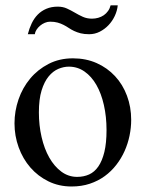

<svg xmlns="http://www.w3.org/2000/svg" viewBox="-20 -676 540 711"><path d="M465.8 -231.9Q465.8 -203.1 459.7 -173.6Q453.6 -144 441.4 -116.7Q429.2 -89.4 410.6 -65.4Q392.1 -41.5 367.7 -23.7Q343.3 -5.9 312.5 4.4Q281.7 14.6 245.1 14.6Q198.2 14.6 159.4 -4.4Q120.6 -23.4 92.5 -55.7Q64.5 -87.9 49.1 -130.4Q33.7 -172.9 33.7 -219.2Q33.7 -264.6 48.6 -307.9Q63.5 -351.1 91.6 -384.8Q119.6 -418.5 159.7 -439.2Q199.7 -460 250 -460Q298.3 -460 337.9 -442.4Q377.4 -424.8 406 -394Q434.6 -363.3 450.2 -321.5Q465.8 -279.8 465.8 -231.9ZM374.5 -194.3Q374.5 -244.1 364.7 -287.1Q355 -330.1 336.9 -361.6Q318.8 -393.1 293 -411.1Q267.1 -429.2 234.9 -429.2Q215.8 -429.2 196 -420.9Q176.3 -412.6 160.2 -393.1Q144 -373.5 134 -341.1Q124 -308.6 124 -259.8Q124 -211.9 134 -168.5Q144 -125 162.6 -92.3Q181.2 -59.6 207.3 -40.3Q233.4 -21 265.6 -21Q290 -21 310.1 -30Q330.1 -39.1 344.2 -59.6Q358.4 -80.1 366.5 -113.3Q374.5 -146.5 374.5 -194.3ZM416 -656.2Q414.1 -636.2 405 -616.9Q396 -597.7 381.8 -582.8Q367.7 -567.9 349.4 -558.6Q331.1 -549.3 310.1 -549.3Q292 -549.3 278.6 -552.7Q265.1 -556.2 254.4 -561.3Q243.7 -566.4 234.6 -572.5Q225.6 -578.6 215.6 -583.7Q205.6 -588.9 193.6 -592.3Q181.6 -595.7 165.5 -595.7Q155.8 -595.7 146 -591.6Q136.2 -587.4 128.4 -580.8Q120.6 -574.2 115.2 -565.9Q109.9 -557.6 108.9 -549.3H83Q88.4 -570.8 97.4 -589.6Q106.4 -608.4 119.9 -622.1Q133.3 -635.7 151.9 -643.6Q170.4 -651.4 193.8 -651.4Q212.9 -651.4 227.8 -644.5Q242.7 -637.7 257.1 -629.2Q271.5 -620.6 286.6 -613.8Q301.8 -606.9 320.8 -606.9Q332.5 -606.9 343.8 -610.1Q355 -613.3 364.3 -619.6Q373.5 -626 380.1 -635.3Q386.7 -644.5 389.6 -656.2Z"/></svg>

Font: Doulos SIL
Style: Regular
Weight: 400
Designer: Walt Agee, Victor Gaultney, Peter Martin, Debbi Hosken
Foundry: SIL International
Version: Version 4.110; 2011; Maintenance release